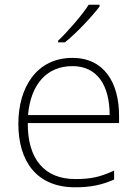

<svg xmlns="http://www.w3.org/2000/svg" viewBox="-20 -786 585 816"><path d="M403 -758V-766H357C330 -723 269 -653 227 -613V-606H256C308 -648 370 -715 403 -758ZM288 -540C136 -540 58 -415 58 -260C58 -100 136 10 299 10C365 10 413 0 465 -23V-61C404 -33 365 -25 300 -25C169 -25 97 -110 98 -263H486V-294C486 -434 423 -540 288 -540ZM288 -505C395 -505 446 -421 446 -297H99C111 -432 182 -505 288 -505Z"/></svg>

Font: Noto Sans Telugu ExtraLight
Style: Regular
Weight: 200
Designer: Jelle Bosma - Monotype Design Team
Foundry: Monotype Imaging Inc.
Version: Version 2.005